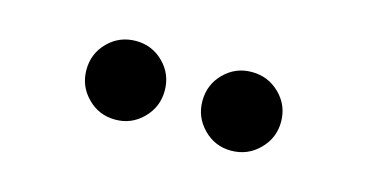

<svg xmlns="http://www.w3.org/2000/svg" viewBox="-33 -845 653 341"><g transform="rotate(15 293.0 -674.5)"><path d="M399.4 -602.5Q369.6 -602.5 348.6 -623.8Q327.6 -645 327.6 -674.8Q327.6 -705.1 348.6 -726.1Q369.6 -747.1 399.4 -747.1Q429.7 -747.1 450.9 -726.1Q472.2 -705.1 472.2 -674.8Q472.2 -645 450.9 -623.8Q429.7 -602.5 399.4 -602.5ZM186.5 -602.5Q156.2 -602.5 135.3 -623.8Q114.3 -645 114.3 -674.8Q114.3 -705.1 135.3 -726.1Q156.2 -747.1 186.5 -747.1Q216.3 -747.1 237.3 -726.1Q258.3 -705.1 258.3 -674.8Q258.3 -645 237.3 -623.8Q216.3 -602.5 186.5 -602.5Z"/></g></svg>

Font: Caskaydia Cove SemiBold
Style: Regular
Weight: 600
Monospace: yes
Designer: Aaron Bell
Foundry: Saja Typeworks
Version: Version 4.300; ttfautohint (v1.8.3)